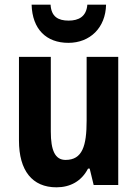

<svg xmlns="http://www.w3.org/2000/svg" viewBox="-20 -790 588 820"><path d="M433 -770H353C349 -719 316 -702 273 -702C228 -702 199 -719 196 -770H115C118 -665 178 -607 272 -607C364 -607 431 -671 433 -770ZM485 -547H350V-275C350 -167 332 -107 260 -107C215 -107 197 -148 197 -228V-547H61V-190C61 -61 118 10 221 10C280 10 328 -16 356 -70H363L380 0H485Z"/></svg>

Font: Noto Sans Ethiopic Condensed
Style: Bold
Weight: 700
Width: 3
Designer: Monotype Design Team
Foundry: Monotype Imaging Inc.
Version: Version 2.102